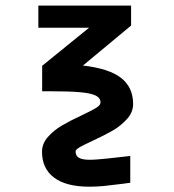

<svg xmlns="http://www.w3.org/2000/svg" viewBox="-20 -544 640 706"><path d="M121 -523.5H462V-450L285 -303Q381 -292 425.2 -257.5Q469.5 -223 469.5 -161.5Q469.5 -131 446.5 -105.8Q423.5 -80.5 393.2 -63.2Q363 -46 318 -25Q286.5 -10.5 272.2 -2.2Q258 6 258 13Q258 29.5 270.8 36.5Q283.5 43.5 310 43.5Q323.5 43.5 340.5 42Q368 40 414 34.5Q446.5 30.5 459 29.5V128L429.5 132Q386.5 137.5 361 140Q335.5 142.5 308.5 142.5Q223.5 142.5 179 109.2Q134.5 76 134.5 14Q134.5 -16 156.2 -40.5Q178 -65 207.2 -82.2Q236.5 -99.5 280.5 -120Q316.5 -137 333 -147Q349.5 -157 349.5 -167Q349.5 -183.5 332.8 -192.2Q316 -201 276 -204.8Q236 -208.5 160.5 -208.5H135V-302L307.5 -442H121Z"/></svg>

Font: JuliaMono ExtraBold
Style: Regular
Weight: 800
Monospace: yes
Designer: cormullion
Foundry: corm
Version: Version 0.055; ttfautohint (v1.8.4)